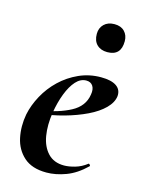

<svg xmlns="http://www.w3.org/2000/svg" viewBox="-99 -671 555 743"><g transform="rotate(15 178.5 -299.5)"><path d="M160 12Q102 12 69.5 -17Q37 -46 27.5 -91Q18 -136 27 -185Q35 -224 56 -262.5Q77 -301 109 -331.5Q141 -362 182 -380.5Q223 -399 270 -399Q311 -399 331.5 -385Q352 -371 350 -345Q347 -319 323 -295Q299 -271 259.5 -252Q220 -233 171.5 -219.5Q123 -206 73 -201L75 -214Q146 -225 194 -250.5Q242 -276 249 -324Q253 -346 244.5 -359Q236 -372 218 -372Q195 -372 176.5 -351.5Q158 -331 144.5 -296Q131 -261 124 -218Q116 -167 123 -125Q130 -83 154 -57.5Q178 -32 219 -32Q238 -32 262.5 -39Q287 -46 309 -63Q311 -65 314.5 -61Q318 -57 316 -55Q278 -18 237.5 -3Q197 12 160 12ZM267 -499Q241 -499 225.5 -514Q210 -529 210 -557Q210 -581 225.5 -596Q241 -611 267 -611Q293 -611 307.5 -596Q322 -581 322 -557Q322 -499 267 -499Z"/></g></svg>

Font: Cormorant Garamond Light
Style: Italic
Weight: 300
Italic angle: -10°
Designer: Christian Thalmann (Catharsis Fonts)
Foundry: Catharsis Fonts
Version: Version 4.001